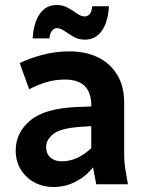

<svg xmlns="http://www.w3.org/2000/svg" viewBox="-20 -739 592 770"><path d="M43 -136Q43 -207 101.5 -256Q160 -305 290 -310L346 -312V-317Q346 -420 240 -420Q199 -420 163 -408.5Q127 -397 97 -381L59 -486Q97 -505 150 -519Q203 -533 259 -533Q323 -533 372 -509.5Q421 -486 449.5 -440Q478 -394 478 -326V-124Q478 -103 479.5 -86Q481 -69 485 -47L493 0H366L353 -68Q326 -33 284.5 -11Q243 11 194 11Q153 11 119 -7Q85 -25 64 -58Q43 -91 43 -136ZM165 -150Q165 -122 182.5 -107Q200 -92 227 -92Q260 -92 290 -106Q320 -120 346 -145V-233L298 -230Q221 -224 193 -201Q165 -178 165 -150ZM111 -585Q115 -649 140 -684Q165 -719 207 -719Q233 -719 253 -707.5Q273 -696 289 -684.5Q305 -673 320 -673Q331 -673 339 -681.5Q347 -690 350 -714H417Q413 -650 388 -615Q363 -580 321 -580Q295 -580 275 -591.5Q255 -603 239 -614.5Q223 -626 208 -626Q198 -626 189.5 -617Q181 -608 178 -585Z"/></svg>

Font: Radio Canada SemiBold
Style: Regular
Weight: 600
Designer: Charles Daoud, Etienne Aubert Bonn, Alexandre Saumier Demers, Jacques Le Bailly
Foundry: Radio-Canada
Version: Version 2.104; ttfautohint (v1.8.4.7-5d5b);gftools[0.9.28.de